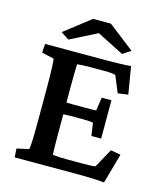

<svg xmlns="http://www.w3.org/2000/svg" viewBox="-96 -676 638 752"><g transform="rotate(15 223.5 -300.0)"><path d="M396 4.4Q373.5 2 348.1 1Q322.8 0 302.2 0H32.7L30.3 -35.2L79.6 -46.4Q81.5 -51.8 82.8 -83.7Q84 -115.7 84 -165.5V-293.5Q84 -344.2 82.8 -376.2Q81.5 -408.2 79.6 -413.1L30.3 -424.3L32.7 -460H278.3Q298.8 -460 328.1 -460.7Q357.4 -461.4 380.4 -463.4L398.9 -352.5L357.4 -346.7L329.6 -414.1Q314 -418 295.9 -418H224.1Q193.4 -418 174.3 -415.5Q173.8 -407.7 173.3 -382.1Q172.9 -356.4 172.9 -321.8V-137.7Q172.9 -105 173.3 -81.1Q173.8 -57.1 174.3 -48.3Q196.3 -45.4 235.4 -45.4H292Q319.8 -45.4 329.6 -45.9Q339.4 -46.4 347.7 -48.3L389.6 -124.5L430.2 -117.2ZM301.3 -158.7 293.5 -210.9Q281.2 -213.4 252 -213.4H203.1Q190.4 -213.4 178.7 -212.6Q167 -211.9 158.2 -211.4V-261.2Q167 -260.3 178.7 -259.8Q190.4 -259.3 203.1 -259.3H252Q282.2 -259.3 293.5 -260.3L301.3 -314H340.8V-158.7ZM366.7 -521.5 334 -500 200.2 -567.9H250L116.2 -500L83.5 -521.5L189 -603.5H261.2Z"/></g></svg>

Font: Lateef Medium
Style: Regular
Weight: 500
Designer: SIL International
Foundry: SIL International
Version: Version 4.200